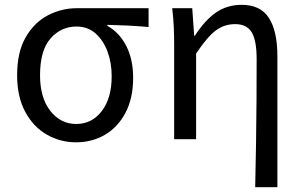

<svg xmlns="http://www.w3.org/2000/svg" viewBox="-20 -577 1254 796"><path d="M295 13Q230 13 174 -19Q118 -51 84.5 -113.5Q51 -176 51 -265Q51 -361 86.5 -422.5Q122 -484 178.5 -513.5Q235 -543 299 -543H596V-465Q550 -469 510 -471Q470 -473 425 -474V-470Q475 -442 503.5 -386.5Q532 -331 532 -254Q532 -170 500.5 -110Q469 -50 415.5 -18.5Q362 13 295 13ZM296 -63Q361 -63 402 -116.5Q443 -170 443 -261Q443 -316 426 -362.5Q409 -409 376.5 -438Q344 -467 297 -467Q233 -467 189.5 -417.5Q146 -368 146 -265Q146 -172 188.5 -117.5Q231 -63 296 -63Z M1038 199Q1040 110 1041.5 17.5Q1043 -75 1043.5 -164.5Q1044 -254 1044 -332Q1044 -409 1023.5 -443Q1003 -477 955 -477Q910 -477 874.5 -450.5Q839 -424 793 -355V0H702V-394Q702 -427 700.5 -463.5Q699 -500 694 -543H777L785 -429H788Q830 -494 876 -525.5Q922 -557 982 -557Q1060 -557 1095 -502.5Q1130 -448 1130 -344V199Z"/></svg>

Font: Source Han Sans SC
Style: Regular
Weight: 400
Designer: Ryoko NISHIZUKA 西塚涼子 (kana, bopomofo & ideographs); Paul D. Hunt (Latin, Greek & Cyrillic); Sandoll Communications 산돌커뮤니
Foundry: Adobe
Version: Version 2.002;hotconv 1.0.116;makeotfexe 2.5.65601; ttfautoh